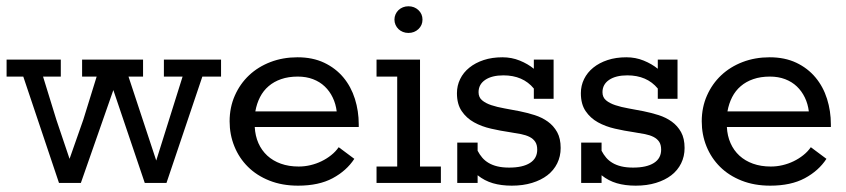

<svg xmlns="http://www.w3.org/2000/svg" viewBox="-20 -583 2696 612"><path d="M54.2 -338.9H1V-393.1H173.8V-338.9H117.2L159.7 -201.2L201.7 -76.7L245.6 -201.7L288.1 -338.9H241.7V-393.1H436V-338.9H389.6L478 -71.3L562 -338.9H502.4V-393.1H684.6V-338.9H625L510.7 0H441.4L341.3 -295.9L237.8 0H168Z M792 -178.2Q793.5 -149.9 803.7 -126.7Q814 -103.5 832 -86.9Q850.1 -70.3 875.2 -61.3Q900.4 -52.2 932.1 -52.2Q951.2 -52.2 969.7 -56.6Q988.3 -61 1004.9 -69.1Q1021.5 -77.1 1035.6 -88.4Q1049.8 -99.6 1059.6 -113.8L1109.4 -76.7Q1084.5 -38.6 1040.3 -14.9Q996.1 8.8 930.2 8.8Q879.4 8.8 838.9 -7.3Q798.3 -23.4 770.3 -51.3Q742.2 -79.1 727.1 -116.5Q711.9 -153.8 711.9 -196.3Q711.9 -240.7 728.5 -278.3Q745.1 -315.9 773.9 -343Q802.7 -370.1 842.3 -385.3Q881.8 -400.4 928.2 -400.4Q976.6 -400.4 1013.2 -383.1Q1049.8 -365.7 1074.5 -336.2Q1099.1 -306.6 1111.3 -267.8Q1123.5 -229 1123.5 -186.5V-178.2ZM1053.2 -228Q1050.3 -252 1040.5 -272.2Q1030.8 -292.5 1015.1 -307.4Q999.5 -322.3 977.8 -330.6Q956.1 -338.9 929.2 -338.9Q899.4 -338.9 876.2 -330.8Q853 -322.8 836.2 -308.3Q819.3 -293.9 808.8 -273.4Q798.3 -252.9 793.9 -228Z M1180.2 -52.2H1246.1V-338.9H1180.2V-393.1H1318.8V-52.2H1385.3V0H1180.2ZM1237.3 -520.5Q1237.3 -529.3 1240.7 -537.1Q1244.1 -544.9 1250.2 -550.8Q1256.3 -556.6 1264.4 -559.8Q1272.5 -563 1281.7 -563Q1300.8 -563 1313.7 -550.8Q1326.7 -538.6 1326.7 -520.5Q1326.7 -502.4 1313.7 -490.2Q1300.8 -478 1281.7 -478Q1272.5 -478 1264.4 -481.2Q1256.3 -484.4 1250.2 -490.2Q1244.1 -496.1 1240.7 -503.9Q1237.3 -511.7 1237.3 -520.5Z M1437.5 -128.4H1502.4V-102.5Q1508.8 -90.3 1517.1 -80.6Q1525.4 -70.8 1537.4 -63.7Q1549.3 -56.6 1565.4 -52.7Q1581.5 -48.8 1603 -48.8Q1646 -48.8 1669.2 -63.5Q1692.4 -78.1 1692.4 -106Q1692.4 -121.6 1686 -131.1Q1679.7 -140.6 1668.2 -146.5Q1656.7 -152.3 1640.9 -155.5Q1625 -158.7 1605.5 -161.6Q1575.2 -166 1545.2 -172.9Q1515.1 -179.7 1491 -193.1Q1466.8 -206.5 1451.7 -228.8Q1436.5 -251 1436.5 -286.1Q1436.5 -310.1 1446.8 -331.1Q1457 -352.1 1476.1 -367.4Q1495.1 -382.8 1521.7 -391.6Q1548.3 -400.4 1581.5 -400.4Q1610.8 -400.4 1636.7 -389.9Q1662.6 -379.4 1681.6 -363.8V-393.1H1744.6V-268.1H1681.6V-300.8Q1647 -342.8 1584.5 -342.8Q1547.9 -342.8 1526.6 -328.4Q1505.4 -314 1505.4 -289.1Q1505.4 -272.9 1516.6 -263.4Q1527.8 -253.9 1546.1 -247.8Q1564.5 -241.7 1588.1 -237.5Q1611.8 -233.4 1636.2 -228.5Q1660.6 -223.6 1684.3 -216.1Q1708 -208.5 1726.3 -195.3Q1744.6 -182.1 1755.9 -161.9Q1767.1 -141.6 1767.1 -111.3Q1767.1 -84.5 1756.1 -62.3Q1745.1 -40 1724.9 -24.4Q1704.6 -8.8 1675.8 0Q1647 8.8 1611.3 8.8Q1577.6 8.8 1551 1Q1524.4 -6.8 1502.4 -24.4V0H1437.5Z M1832.5 -128.4H1897.5V-102.5Q1903.8 -90.3 1912.1 -80.6Q1920.4 -70.8 1932.4 -63.7Q1944.3 -56.6 1960.4 -52.7Q1976.6 -48.8 1998 -48.8Q2041 -48.8 2064.2 -63.5Q2087.4 -78.1 2087.4 -106Q2087.4 -121.6 2081.1 -131.1Q2074.7 -140.6 2063.2 -146.5Q2051.8 -152.3 2035.9 -155.5Q2020 -158.7 2000.5 -161.6Q1970.2 -166 1940.2 -172.9Q1910.2 -179.7 1886 -193.1Q1861.8 -206.5 1846.7 -228.8Q1831.5 -251 1831.5 -286.1Q1831.5 -310.1 1841.8 -331.1Q1852.1 -352.1 1871.1 -367.4Q1890.1 -382.8 1916.7 -391.6Q1943.4 -400.4 1976.6 -400.4Q2005.9 -400.4 2031.7 -389.9Q2057.6 -379.4 2076.7 -363.8V-393.1H2139.6V-268.1H2076.7V-300.8Q2042 -342.8 1979.5 -342.8Q1942.9 -342.8 1921.6 -328.4Q1900.4 -314 1900.4 -289.1Q1900.4 -272.9 1911.6 -263.4Q1922.9 -253.9 1941.2 -247.8Q1959.5 -241.7 1983.2 -237.5Q2006.8 -233.4 2031.2 -228.5Q2055.7 -223.6 2079.3 -216.1Q2103 -208.5 2121.3 -195.3Q2139.6 -182.1 2150.9 -161.9Q2162.1 -141.6 2162.1 -111.3Q2162.1 -84.5 2151.1 -62.3Q2140.1 -40 2119.9 -24.4Q2099.6 -8.8 2070.8 0Q2042 8.8 2006.3 8.8Q1972.7 8.8 1946 1Q1919.4 -6.8 1897.5 -24.4V0H1832.5Z M2296.9 -178.2Q2298.3 -149.9 2308.6 -126.7Q2318.8 -103.5 2336.9 -86.9Q2355 -70.3 2380.1 -61.3Q2405.3 -52.2 2437 -52.2Q2456.1 -52.2 2474.6 -56.6Q2493.2 -61 2509.8 -69.1Q2526.4 -77.1 2540.5 -88.4Q2554.7 -99.6 2564.5 -113.8L2614.3 -76.7Q2589.4 -38.6 2545.2 -14.9Q2501 8.8 2435.1 8.8Q2384.3 8.8 2343.8 -7.3Q2303.2 -23.4 2275.1 -51.3Q2247.1 -79.1 2231.9 -116.5Q2216.8 -153.8 2216.8 -196.3Q2216.8 -240.7 2233.4 -278.3Q2250 -315.9 2278.8 -343Q2307.6 -370.1 2347.2 -385.3Q2386.7 -400.4 2433.1 -400.4Q2481.4 -400.4 2518.1 -383.1Q2554.7 -365.7 2579.3 -336.2Q2604 -306.6 2616.2 -267.8Q2628.4 -229 2628.4 -186.5V-178.2ZM2558.1 -228Q2555.2 -252 2545.4 -272.2Q2535.6 -292.5 2520 -307.4Q2504.4 -322.3 2482.7 -330.6Q2460.9 -338.9 2434.1 -338.9Q2404.3 -338.9 2381.1 -330.8Q2357.9 -322.8 2341.1 -308.3Q2324.2 -293.9 2313.7 -273.4Q2303.2 -252.9 2298.8 -228Z"/></svg>

Font: Rokkitt
Style: Regular
Weight: 400
Version: Version 1.2; ttfautohint (v1.5) -l 7 -r 28 -G 50 -x 13 -D la